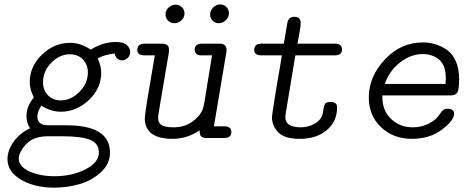

<svg xmlns="http://www.w3.org/2000/svg" viewBox="-20 -631 2140 878"><path d="M14.2 96.2Q14.2 57.1 42.5 17.1Q70.8 -22.9 117.2 -43.9Q101.1 -70.8 101.1 -99.1Q101.1 -146 134.8 -185.1Q115.7 -223.1 116.2 -255.9Q116.2 -327.6 172.1 -381.3Q228 -435.1 300.8 -435.1Q349.6 -435.1 395 -403.8Q450.2 -439 509.8 -439Q544.9 -439 560.1 -425Q575.2 -411.1 575.2 -393.1Q575.2 -376 563.5 -365.5Q551.8 -355 538.1 -355Q525.9 -355 516.4 -363Q506.8 -371.1 504.9 -386.2L486.8 -383.8L463.9 -378.9L443.8 -372.1L426.8 -363.8Q442.9 -328.6 442.9 -298.8Q442.9 -227.1 386.5 -173.6Q330.1 -120.1 257.8 -120.1Q212.9 -120.1 168.9 -147.9Q150.9 -119.1 150.9 -99.1Q150.9 -80.1 160.9 -70.6Q170.9 -61 181.4 -59.6Q191.9 -58.1 211.9 -58.1H283.2Q482.9 -58.1 482.9 66.4Q482.9 118.7 441.4 156.7Q399.9 194.8 344 210.9Q288.1 227.1 228 227.1Q138.2 227.1 76.2 190.7Q14.2 154.3 14.2 96.2ZM65.9 94.2Q65.9 130.4 114 152.6Q162.1 174.8 229 174.8Q310.1 174.8 371.1 143.3Q432.1 111.8 432.1 66.9Q432.1 23.9 391.6 8.1Q351.1 -7.8 267.1 -7.8H198.2Q133.3 -7.8 99.6 28.3Q65.9 64.5 65.9 94.2ZM176.8 -254.9Q176.8 -218.8 199.5 -195.3Q222.2 -171.9 257.8 -171.9Q303.7 -171.9 342.8 -210.4Q381.8 -249 381.8 -299.8Q381.8 -335.9 358.9 -359.4Q335.9 -382.8 299.8 -382.8Q252.9 -382.8 214.8 -344.2Q176.8 -305.7 176.8 -254.9Z M607.9 -402.8Q607.9 -430.7 640.1 -431.2H720.7Q752.9 -431.2 752.9 -404.8Q752.9 -395 752 -390.1L705.1 -112.8Q703.1 -98.6 703.1 -90.8Q703.1 -69.8 718.5 -59.3Q733.9 -48.8 773.9 -48.8Q821.8 -48.8 857.4 -73Q893.1 -97.2 906.7 -130.9Q910.6 -140.6 915.3 -167.2Q919.9 -193.8 929.9 -257.3Q939.9 -320.8 949.7 -377.9H898.9Q883.8 -377.9 877 -386Q870.1 -394 870.1 -402.8Q870.1 -430.7 902.8 -431.2H984.9Q1015.6 -431.2 1016.1 -402.8Q1016.1 -400.9 1015.6 -397Q1015.1 -393.1 1015.1 -392.1L963.9 -86.9L958 -53.2H1007.8Q1037.6 -53.2 1038.1 -26.9Q1038.1 0 1004.9 0H921.9Q893.1 -1 893.1 -26.9V-35.2Q835.9 3.9 770 3.9Q642.1 3.9 642.1 -90.8Q642.1 -103 653.6 -174.6Q665 -246.1 676.8 -312L688 -377.9H637.7Q607.9 -378.9 607.9 -402.8ZM736.8 -564.9Q736.8 -584 751.5 -596.9Q766.1 -609.9 783 -609.9Q799.8 -609.9 811.8 -597.9Q823.7 -585.9 823.7 -569.8Q823.7 -550.8 809.3 -537.8Q794.9 -524.9 776.9 -524.9Q760.7 -524.9 748.8 -536.4Q736.8 -547.9 736.8 -564.9ZM940.9 -564.9Q940.9 -583 954.8 -596.9Q968.8 -610.8 986.8 -610.8Q1003.9 -610.8 1015.4 -598.9Q1026.9 -586.9 1026.9 -570.8Q1026.9 -551.8 1012.5 -538.3Q998 -524.9 981 -524.9Q963.9 -524.9 952.4 -536.4Q940.9 -547.9 940.9 -564.9Z M1142.6 -402.8Q1142.6 -430.7 1173.8 -431.2H1277.8Q1277.8 -431.2 1293.9 -524.9Q1298.8 -553.7 1323.7 -554.2H1325.7Q1354.5 -554.2 1355 -526.9Q1355 -502 1339.8 -431.2H1512.7Q1543.5 -431.2 1543.9 -404.8Q1543.9 -377.9 1511.7 -377.9H1330.6L1287.6 -119.1Q1287.6 -119.1 1284.7 -95.2Q1284.7 -49.3 1355 -48.8Q1389.2 -48.8 1417.5 -64.5Q1445.8 -80.1 1454.6 -106.9Q1456.5 -112.8 1459.2 -131.8Q1461.9 -150.9 1468.3 -158Q1474.6 -165 1489.7 -165H1491.7Q1521.5 -165 1521.5 -140.1Q1521.5 -75.2 1474.1 -35.6Q1426.8 3.9 1350.6 3.9Q1280.8 3.9 1252.2 -26.1Q1223.6 -56.2 1223.6 -95.2Q1223.6 -101.1 1234.6 -171.6Q1245.6 -242.2 1257.8 -310.1L1269 -377.9H1175.8Q1142.6 -377.9 1142.6 -402.8Z M1666.5 -185.1Q1666.5 -280.3 1739.5 -358.6Q1812.5 -437 1913.6 -437Q1942.4 -437 1969.5 -429Q1996.6 -420.9 2022.7 -403.6Q2048.8 -386.2 2064.2 -351.6Q2079.6 -316.9 2079.6 -269Q2079.6 -222.2 2071.5 -208.5Q2063.5 -194.8 2041.5 -194.8H1728.5V-187Q1728.5 -125 1768.6 -86.9Q1808.6 -48.8 1867.7 -48.8Q1906.7 -48.8 1941.2 -65.9Q1975.6 -83 1993.7 -112.8Q2005.9 -130.9 2016.6 -132.8Q2020.5 -133.8 2025.9 -133.8Q2056.6 -133.8 2056.6 -110.8Q2056.6 -80.1 2000.7 -38.1Q1944.8 3.9 1862.8 3.9Q1778.8 3.9 1722.7 -49.1Q1666.5 -102.1 1666.5 -185.1ZM1739.7 -247.1H2017.6Q2018.6 -255.9 2018.6 -272Q2018.6 -333 1988 -358.4Q1957.5 -383.8 1912.6 -383.8Q1859.4 -383.8 1810.1 -345.9Q1760.7 -308.1 1739.7 -247.1Z"/></svg>

Font: CMU Typewriter Text
Style: LightOblique
Weight: 200
Italic angle: -9.46001°
Version: Version 0.7.0